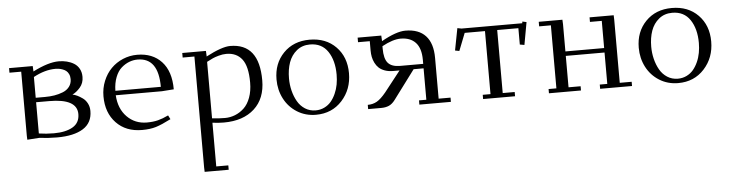

<svg xmlns="http://www.w3.org/2000/svg" viewBox="-46 -666 4436 1169"><g transform="rotate(-5 2172.0 -81.0)"><path d="M32.2 -411.1V-439H176.8L178.2 -411.1V-405.8Q272.9 -454.1 336.9 -454.1Q362.8 -454.1 386.2 -448.2Q409.7 -442.4 429.7 -430.2Q449.7 -418 461.4 -396.7Q473.1 -375.5 473.1 -347.2Q473.1 -309.1 450 -282.5Q426.8 -255.9 402.8 -245.1Q417 -242.2 431.9 -235.1Q446.8 -228 463.9 -215.8Q481 -203.6 491.9 -182.9Q502.9 -162.1 502.9 -136.2Q502.9 -64 446.5 -28.6Q390.1 6.8 287.1 6.8Q232.9 6.8 178.2 0L105 4.9L104 -20V-411.1ZM178.2 -26.9Q223.1 -20 270 -20Q342.3 -20 385.3 -45.2Q428.2 -70.3 428.2 -124Q428.2 -217.8 257.8 -217.8H178.2ZM178.2 -245.1H234.9Q265.6 -245.1 292.7 -249.5Q319.8 -253.9 345 -263.9Q370.1 -273.9 385 -293.5Q399.9 -313 399.9 -339.8Q399.9 -357.4 393.6 -370.6Q387.2 -383.8 377.9 -391.1Q368.7 -398.4 356 -402.8Q343.3 -407.2 333.3 -408.7Q323.2 -410.2 313 -410.2Q248 -410.2 178.2 -372.1Z M589.8 -217.8Q589.8 -267.6 607.9 -311.5Q626 -355.5 656.5 -386.2Q687 -417 728.5 -434.6Q770 -452.1 815.9 -452.1Q909.7 -452.1 964.8 -392.8Q1020 -333.5 1020 -223.1L946.8 -217.8H665Q669.9 -134.8 718.8 -85.4Q767.6 -36.1 839.8 -36.1Q877.9 -36.1 907.7 -43.7Q937.5 -51.3 971.7 -67.9L983.9 -43.9Q927.7 -15.1 892.1 -4.2Q856.4 6.8 806.6 6.8Q708 6.8 648.9 -55.2Q589.8 -117.2 589.8 -217.8ZM665 -245.1H942.9Q942.9 -422.9 815.9 -422.9Q789.6 -422.9 764.6 -413.3Q739.7 -403.8 717 -384Q694.3 -364.3 680.2 -328.4Q666 -292.5 665 -245.1Z M1090.8 -411.1V-439H1235.4L1236.8 -411.1V-404.8Q1334.5 -456.1 1384.8 -456.1Q1561.5 -456.1 1561.5 -231Q1561.5 -119.6 1493.2 -57.4Q1424.8 4.9 1306.6 4.9Q1270.5 4.9 1236.8 0V267.1H1310.5V293.9H1163.6L1162.6 267.1V-411.1ZM1236.8 -26.9Q1275.4 -22 1315.4 -22Q1347.7 -22 1377.4 -33.7Q1407.2 -45.4 1432.1 -68.6Q1457 -91.8 1471.9 -132.1Q1486.8 -172.4 1486.8 -224.1Q1486.8 -323.2 1453.1 -366.7Q1419.4 -410.2 1357.4 -410.2Q1335 -410.2 1310.5 -403.3Q1286.1 -396.5 1272.7 -390.1Q1259.3 -383.8 1236.8 -372.1Z M1648.4 -228Q1648.4 -325.7 1709.7 -388.9Q1771 -452.1 1869.6 -452.1Q1969.2 -452.1 2030.3 -389.6Q2091.3 -327.1 2091.3 -228Q2091.3 -129.4 2029.3 -61.3Q1967.3 6.8 1869.6 6.8Q1805.7 6.8 1754.6 -25.1Q1703.6 -57.1 1676 -110.6Q1648.4 -164.1 1648.4 -228ZM1724.6 -228Q1724.6 -189.5 1733.6 -153.1Q1742.7 -116.7 1759.8 -86.7Q1776.9 -56.6 1805.4 -38.3Q1834 -20 1869.6 -20Q1898.9 -20 1923.3 -32Q1947.8 -43.9 1964.4 -63.7Q1981 -83.5 1992.9 -110.1Q2004.9 -136.7 2010.3 -166Q2015.6 -195.3 2015.6 -226.1Q2015.6 -312.5 1978.5 -367.7Q1941.4 -422.9 1869.6 -422.9Q1821.8 -422.9 1788.3 -395.5Q1754.9 -368.2 1739.7 -325.2Q1724.6 -282.2 1724.6 -228Z M2162.6 -411.1V-439H2307.1L2308.6 -411.1V-404.8Q2399.9 -456.1 2455.6 -456.1Q2537.1 -456.1 2579.3 -410.2Q2621.6 -364.3 2621.6 -274.9V-25.9H2694.3V0H2501.5V-25.9H2546.4V-217.8H2485.4L2353.5 -41Q2336.4 -18.1 2316.2 -9Q2295.9 0 2268.6 0H2188.5V-25.9Q2219.7 -25.9 2244.6 -40Q2269.5 -54.2 2300.3 -91.8L2399.4 -217.8H2361.3Q2332.5 -217.8 2310.1 -225.8Q2287.6 -233.9 2273.7 -246.8Q2259.8 -259.8 2250.7 -278.1Q2241.7 -296.4 2238 -314.9Q2234.4 -333.5 2234.4 -354V-411.1ZM2308.6 -358.9Q2308.6 -297.4 2331.3 -271.2Q2354 -245.1 2405.3 -245.1H2546.4V-270Q2546.4 -340.3 2514.2 -375.2Q2481.9 -410.2 2422.4 -410.2Q2375 -410.2 2308.6 -374Z M2746.6 -309.1 2772.5 -443.8 2797.4 -439H3168.5L3170.4 -449.2L3195.3 -443.8L3170.4 -306.2L3142.6 -311V-411.1H3013.2V-25.9H3086.4V0H2891.1V-25.9H2938.5V-411.1H2814.5L2772.5 -304.2Z M3269.5 -411.1V-439H3414.1L3415.5 -411.1V-245.1H3652.3V-411.1H3580.1V-439H3727.5L3728.5 -411.1V-25.9H3801.3V0H3606.4V-25.9H3652.3V-217.8H3415.5V-25.9H3489.3V0H3293.5V-25.9H3341.3V-411.1Z M3862.3 -228Q3862.3 -325.7 3923.6 -388.9Q3984.9 -452.1 4083.5 -452.1Q4183.1 -452.1 4244.1 -389.6Q4305.2 -327.1 4305.2 -228Q4305.2 -129.4 4243.2 -61.3Q4181.2 6.8 4083.5 6.8Q4019.5 6.8 3968.5 -25.1Q3917.5 -57.1 3889.9 -110.6Q3862.3 -164.1 3862.3 -228ZM3938.5 -228Q3938.5 -189.5 3947.5 -153.1Q3956.5 -116.7 3973.6 -86.7Q3990.7 -56.6 4019.3 -38.3Q4047.9 -20 4083.5 -20Q4112.8 -20 4137.2 -32Q4161.6 -43.9 4178.2 -63.7Q4194.8 -83.5 4206.8 -110.1Q4218.8 -136.7 4224.1 -166Q4229.5 -195.3 4229.5 -226.1Q4229.5 -312.5 4192.4 -367.7Q4155.3 -422.9 4083.5 -422.9Q4035.6 -422.9 4002.2 -395.5Q3968.8 -368.2 3953.6 -325.2Q3938.5 -282.2 3938.5 -228Z"/></g></svg>

Font: Dehuti Alt
Style: Book
Weight: 400
Version: Version 1.2